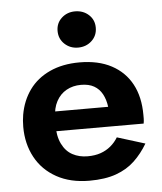

<svg xmlns="http://www.w3.org/2000/svg" viewBox="-51 -722 656 776"><g transform="rotate(-5 277.5 -333.5)"><path d="M107 -201H519Q521 -212 521 -221Q521 -230 521 -236Q521 -309 493 -361Q465 -413 411.5 -441.5Q358 -470 282 -470Q213 -470 161 -446Q109 -422 78 -379Q47 -336 37 -279Q35 -267 34 -255Q33 -243 33 -230Q33 -161 62.5 -106.5Q92 -52 148 -21Q204 10 281 10Q345 10 389.5 -6Q434 -22 465 -51.5Q496 -81 519 -120L406 -155Q394 -135 376 -120Q358 -105 335 -97Q312 -89 282 -89Q248 -89 221 -103.5Q194 -118 178.5 -149.5Q163 -181 163 -230L165 -256Q165 -294 180 -322Q195 -350 221 -364.5Q247 -379 280 -379Q312 -379 333 -367Q354 -355 366 -333Q378 -311 382 -281H107ZM205 -604Q205 -572 227.5 -551Q250 -530 282 -530Q315 -530 337.5 -551Q360 -572 360 -604Q360 -636 337.5 -656.5Q315 -677 282 -677Q250 -677 227.5 -656.5Q205 -636 205 -604Z"/></g></svg>

Font: Jost SemiBold
Style: Regular
Weight: 600
Version: Version 3.710